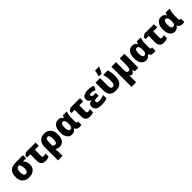

<svg xmlns="http://www.w3.org/2000/svg" viewBox="545 -2940 5324 5324"><g transform="rotate(-45 3206.5 -278.0)"><path d="M571 -232Q571 -162 540.5 -107.5Q510 -53 450.5 -21.5Q391 10 305 10Q185 10 112.5 -59.5Q40 -129 40 -261Q40 -410 112.5 -480Q185 -550 352 -550H615V-426H488Q529 -390 550 -343Q571 -296 571 -232ZM222 -262Q222 -201 242.5 -163Q263 -125 307 -125Q350 -125 369.5 -161Q389 -197 389 -258Q389 -317 376.5 -354Q364 -391 343 -426H332Q275 -426 248.5 -389.5Q222 -353 222 -262Z M1108 -549V-423H954V-181Q954 -123 1001 -123Q1023 -123 1044 -128.5Q1065 -134 1089 -142V-18Q1063 -6 1027.5 2Q992 10 949 10Q896 10 857 -6Q818 -22 796.5 -62.5Q775 -103 775 -176V-423H651V-494L740 -549Z M1709 -274Q1709 -138 1654.5 -64Q1600 10 1505 10Q1470 10 1436 0Q1402 -10 1380 -26H1367Q1367 -26 1369.5 -5.5Q1372 15 1374.5 45.5Q1377 76 1377 105V240H1198V-274Q1198 -408 1264.5 -483.5Q1331 -559 1456 -559Q1528 -559 1585.5 -525Q1643 -491 1676 -427.5Q1709 -364 1709 -274ZM1454 -429Q1416 -429 1396.5 -395.5Q1377 -362 1377 -289V-163Q1392 -143 1414 -133Q1436 -123 1455 -123Q1492 -123 1509.5 -157.5Q1527 -192 1527 -274Q1527 -356 1509.5 -392.5Q1492 -429 1454 -429Z M1986 10Q1897 10 1843 -62Q1789 -134 1789 -272Q1789 -413 1847 -485.5Q1905 -558 1999 -558Q2051 -558 2085 -537.5Q2119 -517 2141 -476H2149Q2153 -493 2161 -513.5Q2169 -534 2180 -549H2330Q2319 -518 2306 -457Q2293 -396 2293 -325V-185Q2293 -150 2304 -138.5Q2315 -127 2330 -127Q2336 -127 2344.5 -128.5Q2353 -130 2357 -132V-3Q2353 0 2339.5 3Q2326 6 2311 8Q2296 10 2286 10Q2230 10 2197.5 -8Q2165 -26 2143 -72H2131Q2111 -38 2075.5 -14Q2040 10 1986 10ZM2047 -122Q2091 -122 2109.5 -157.5Q2128 -193 2128 -268V-273Q2128 -346 2109.5 -385.5Q2091 -425 2045 -425Q2008 -425 1989.5 -385.5Q1971 -346 1971 -271Q1971 -122 2047 -122Z M2849 -549V-423H2695V-181Q2695 -123 2742 -123Q2764 -123 2785 -128.5Q2806 -134 2830 -142V-18Q2804 -6 2768.5 2Q2733 10 2690 10Q2637 10 2598 -6Q2559 -22 2537.5 -62.5Q2516 -103 2516 -176V-423H2392V-494L2481 -549Z M3264 -342V-229H3197Q3151 -229 3127.5 -222.5Q3104 -216 3095.5 -203.5Q3087 -191 3087 -172Q3087 -158 3093 -145.5Q3099 -133 3119.5 -125Q3140 -117 3182 -117Q3241 -117 3287.5 -130.5Q3334 -144 3366 -160V-28Q3327 -11 3279.5 -0.5Q3232 10 3156 10Q3021 10 2964.5 -34Q2908 -78 2908 -154Q2908 -264 3033 -284V-289Q2990 -301 2964.5 -333.5Q2939 -366 2939 -413Q2939 -466 2970 -498Q3001 -530 3053 -544.5Q3105 -559 3169 -559Q3227 -559 3273.5 -548.5Q3320 -538 3366 -518L3316 -400Q3279 -416 3246.5 -426.5Q3214 -437 3177 -437Q3139 -437 3123 -426Q3107 -415 3107 -393Q3107 -366 3130 -354Q3153 -342 3208 -342Z M3709 9Q3611 9 3557 -25.5Q3503 -60 3481 -119Q3459 -178 3459 -251V-549H3639V-244Q3639 -180 3657 -152.5Q3675 -125 3713 -125Q3755 -125 3776.5 -163.5Q3798 -202 3798 -301Q3798 -364 3789 -422.5Q3780 -481 3762 -549H3943Q3960 -482 3968.5 -424Q3977 -366 3977 -297Q3977 -139 3908.5 -65Q3840 9 3709 9ZM3650 -606V-621Q3656 -644 3663 -675.5Q3670 -707 3676 -738.5Q3682 -770 3685 -796H3842V-783Q3824 -742 3802.5 -698Q3781 -654 3754 -606Z M4591 -549V0H4456L4432 -73H4424Q4409 -32 4383 -11Q4357 10 4327 10Q4301 10 4286.5 -1Q4272 -12 4259 -33H4257Q4259 -14 4261 21.5Q4263 57 4263 84V240H4083V-549H4263V-239Q4263 -181 4278 -152.5Q4293 -124 4330 -124Q4375 -124 4392.5 -169Q4410 -214 4410 -299V-549Z M4888 10Q4799 10 4745 -62Q4691 -134 4691 -272Q4691 -413 4749 -485.5Q4807 -558 4901 -558Q4953 -558 4987 -537.5Q5021 -517 5043 -476H5051Q5055 -493 5063 -513.5Q5071 -534 5082 -549H5232Q5221 -518 5208 -457Q5195 -396 5195 -325V-185Q5195 -150 5206 -138.5Q5217 -127 5232 -127Q5238 -127 5246.5 -128.5Q5255 -130 5259 -132V-3Q5255 0 5241.5 3Q5228 6 5213 8Q5198 10 5188 10Q5132 10 5099.5 -8Q5067 -26 5045 -72H5033Q5013 -38 4977.5 -14Q4942 10 4888 10ZM4949 -122Q4993 -122 5011.5 -157.5Q5030 -193 5030 -268V-273Q5030 -346 5011.5 -385.5Q4993 -425 4947 -425Q4910 -425 4891.5 -385.5Q4873 -346 4873 -271Q4873 -122 4949 -122Z M5751 -549V-423H5597V-181Q5597 -123 5644 -123Q5666 -123 5687 -128.5Q5708 -134 5732 -142V-18Q5706 -6 5670.5 2Q5635 10 5592 10Q5539 10 5500 -6Q5461 -22 5439.5 -62.5Q5418 -103 5418 -176V-423H5294V-494L5383 -549Z M6018 10Q5929 10 5875 -62Q5821 -134 5821 -272Q5821 -413 5879 -485.5Q5937 -558 6031 -558Q6083 -558 6117 -537.5Q6151 -517 6173 -476H6181Q6185 -493 6193 -513.5Q6201 -534 6212 -549H6362Q6351 -518 6338 -457Q6325 -396 6325 -325V-185Q6325 -150 6336 -138.5Q6347 -127 6362 -127Q6368 -127 6376.5 -128.5Q6385 -130 6389 -132V-3Q6385 0 6371.5 3Q6358 6 6343 8Q6328 10 6318 10Q6262 10 6229.5 -8Q6197 -26 6175 -72H6163Q6143 -38 6107.5 -14Q6072 10 6018 10ZM6079 -122Q6123 -122 6141.5 -157.5Q6160 -193 6160 -268V-273Q6160 -346 6141.5 -385.5Q6123 -425 6077 -425Q6040 -425 6021.5 -385.5Q6003 -346 6003 -271Q6003 -122 6079 -122Z"/></g></svg>

Font: Noto Sans Disp ExtBd
Style: Regular
Weight: 800
Designer: Monotype Design Team
Foundry: Monotype Imaging Inc.
Version: Version 2.000;GOOG;noto-source:20170915:90ef993387c0; ttfaut